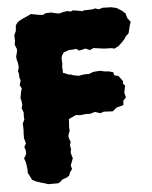

<svg xmlns="http://www.w3.org/2000/svg" viewBox="-52 -733 631 795"><g transform="rotate(-5 264.0 -336.0)"><path d="M66 2 51 -6 41 -27 36 -35V-52L32 -80L26 -97L36 -114V-129L31 -144L39 -158L33 -180V-198L34 -215V-225L33 -241L41 -257L40 -273L41 -286L34 -305L38 -319L36 -335L33 -347L38 -375L42 -386L34 -401L40 -419L36 -431L35 -450L32 -458L37 -474L35 -493L31 -508L30 -520L35 -538L36 -550L28 -570L31 -585L30 -608L38 -626L40 -649L49 -661L59 -668L75 -676L94 -684L106 -690L137 -684L156 -682L166 -688L189 -689L211 -684L223 -682L242 -687L258 -689L272 -686L281 -690L300 -687L321 -683L325 -686L361 -687L374 -690L387 -685L405 -690L440 -689L462 -684L484 -670L497 -658L502 -639L515 -622L511 -611L504 -583L502 -575L489 -563L483 -553L471 -540L456 -526L438 -517L428 -520L396 -521L374 -524L352 -527L337 -520L318 -528L304 -524L291 -522L281 -530L265 -528H250L228 -520L220 -508L217 -499V-487L218 -473L216 -463L217 -449V-436L228 -432L244 -425L245 -428L256 -423L280 -418L292 -420L307 -422H325L343 -429L371 -431L388 -427L408 -425L425 -420L428 -407L445 -403L462 -380L461 -369L469 -361L463 -332L468 -312L456 -299L455 -281L425 -273L409 -259L372 -261L357 -256L335 -263L314 -257L297 -258L273 -255L255 -257L225 -243L224 -221L223 -212L224 -195L218 -180L217 -168L224 -148L220 -135L223 -118L220 -104L227 -80L219 -59L216 -51L220 -36L210 -22L206 -10L196 -3L176 4L167 13L158 18H116L102 13L90 10Z"/></g></svg>

Font: Winky Rough ExtraBold
Style: Regular
Weight: 800
Designer: Simon Atzbach
Foundry: typofactur
Version: Version 1.206; ttfautohint (v1.8.4.7-5d5b)